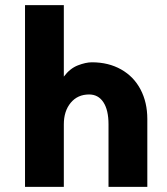

<svg xmlns="http://www.w3.org/2000/svg" viewBox="-20 -732 655 752"><path d="M329 -362Q284 -362 257 -329.5Q230 -297 230 -245V0H78V-712H230V-432Q254 -464 285 -476Q316 -488 340 -488Q405 -488 454.5 -460Q504 -432 530.5 -381.5Q557 -331 557 -266V0H405V-245Q405 -301 385 -331.5Q365 -362 329 -362Z"/></svg>

Font: SUITE Heavy
Style: Regular
Weight: 900
Designer: Sun
Foundry: Sun
Version: Version 2.040